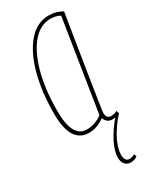

<svg xmlns="http://www.w3.org/2000/svg" viewBox="-197 -593 700 866"><g transform="rotate(-30 153.0 -160.0)"><path d="M236 10Q221 10 211 1.5Q201 -7 198 -19Q182 -7 161 1.5Q140 10 116 10Q21 10 21 -143Q21 -258 45.5 -347.5Q70 -437 115 -488.5Q160 -540 221 -540Q260 -540 291 -521Q270 -393 256.5 -306.5Q243 -220 234.5 -167Q226 -114 222 -86.5Q218 -59 216.5 -48.5Q215 -38 215 -36Q215 -6 240 -6Q248 -6 255.5 -8Q263 -10 271 -14L276 0Q256 10 236 10ZM195 -36 270 -511Q249 -523 219 -523Q168 -523 127.5 -476.5Q87 -430 63.5 -345Q40 -260 40 -145Q40 -8 115 -8Q136 -8 157.5 -15.5Q179 -23 195 -36ZM259 -1 276 0Q235 46 212.5 90.5Q190 135 190 168Q190 203 215 203Q227 203 243 195L247 208Q233 220 211 220Q194 220 182.5 207.5Q171 195 171 173Q171 105 259 -1Z"/></g></svg>

Font: Georama Condensed Thin
Style: Italic
Weight: 100
Width: 3
Italic angle: -9°
Designer: Jean-Baptiste Levee
Foundry: Production Type
Version: Version 1.000